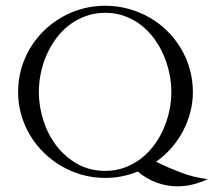

<svg xmlns="http://www.w3.org/2000/svg" viewBox="-20 -618 754 678"><path d="M351.6 -597.7Q393.6 -597.7 433.1 -586.9Q472.7 -576.2 507.1 -556.6Q541.5 -537.1 569.8 -509.3Q598.1 -481.4 618.4 -447.8Q638.7 -414.1 649.9 -374.8Q661.1 -335.4 661.1 -293Q661.1 -256.3 651.9 -221.2Q642.6 -186 625.7 -154.3Q608.9 -122.6 585 -95.2Q561 -67.9 531.2 -46.9Q574.7 -25.4 619.9 -8.3Q665 8.8 713.9 14.6Q688.5 26.4 661.4 33.2Q634.3 40 606.4 40Q568.4 40 532 26.4Q495.6 12.7 466.8 -12.2Q410.6 10.3 351.6 10.3Q309.6 10.3 270.8 -0.5Q231.9 -11.2 197.8 -31Q163.6 -50.8 135.3 -78.4Q106.9 -106 86.7 -139.6Q66.4 -173.3 55.2 -212.2Q43.9 -251 43.9 -293Q43.9 -335.4 54.9 -374.5Q65.9 -413.6 86.2 -447.5Q106.4 -481.4 134.5 -509Q162.6 -536.6 196.8 -556.4Q231 -576.2 270 -586.9Q309.1 -597.7 351.6 -597.7ZM351.6 -572.8Q314.5 -572.8 283 -561.3Q251.5 -549.8 225.3 -530Q199.2 -510.3 179 -483.2Q158.7 -456.1 145 -425Q131.3 -394 124.3 -360.4Q117.2 -326.7 117.2 -293Q117.2 -242.7 133.1 -192.9Q148.9 -143.1 179.2 -103.5Q209.5 -64 252.9 -39.3Q296.4 -14.6 351.6 -14.6Q388.2 -14.6 419.7 -26.1Q451.2 -37.6 477.1 -57.4Q502.9 -77.1 523.2 -104Q543.5 -130.9 557.1 -161.9Q570.8 -192.9 577.9 -226.3Q585 -259.8 585 -293Q585 -326.2 577.9 -359.9Q570.8 -393.6 557.1 -424.8Q543.5 -456.1 523.4 -482.9Q503.4 -509.8 477.5 -529.8Q451.7 -549.8 419.9 -561.3Q388.2 -572.8 351.6 -572.8Z"/></svg>

Font: CAT Linz
Style: Regular
Weight: 400
Designer: Peter Wiegel
Foundry: Peter Wiegel
Version: Version 1.08